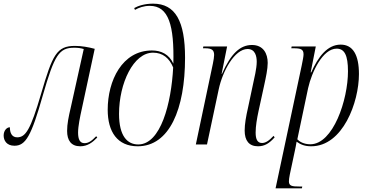

<svg xmlns="http://www.w3.org/2000/svg" viewBox="-35 -790 2011 1050"><path d="M404 10C444 10 472 -12 497 -38L491 -45C466 -19 449 -7 427 -7C402 -7 392 -28 392 -65C392 -100 403 -152 412 -193L483 -523C450 -532 411 -539 375 -539C275 -539 252 -490 190 -278C132 -80 105 -39 59 -39C30 -39 19 -63 19 -94C2 -94 -15 -76 -15 -49C-15 -22 1 7 44 7C105 7 136 -45 199 -268C263 -490 288 -529 371 -529C391 -529 405 -527 423 -522L352 -202C340 -151 332 -112 332 -74C332 -22 354 10 404 10Z M718 10C892 10 977 -194 977 -474C977 -673 925 -770 802 -770C756 -770 720 -758 699 -746L703 -736C724 -748 751 -758 784 -758C888 -758 918 -650 913 -442C890 -492 848 -514 796 -514C633 -514 554 -349 554 -190C554 -69 607 10 718 10ZM721 0C662 0 616 -45 616 -167C616 -335 695 -502 802 -502C855 -502 891 -472 912 -421C902 -225 844 0 721 0Z M1376 10C1412 10 1438 -6 1467 -39L1461 -47C1436 -20 1417 -8 1398 -8C1373 -8 1363 -28 1363 -65C1363 -100 1370 -141 1379 -183L1410 -325C1419 -367 1429 -412 1429 -446C1429 -497 1405 -544 1343 -544C1279 -544 1228 -498 1179 -386H1177L1207 -536H1077L1075 -526H1087C1124 -526 1136 -516 1136 -489C1136 -478 1133 -461 1129 -441L1036 0H1097L1161 -301C1182 -401 1248 -522 1319 -522C1362 -522 1369 -480 1369 -452C1369 -415 1355 -360 1350 -336L1322 -204C1310 -152 1303 -110 1303 -76C1303 -21 1327 10 1376 10Z M1615 -432 1472 240H1616L1618 230H1601C1562 230 1545 227 1545 202C1545 193 1547 179 1550 164L1577 37C1581 20 1583 7 1587 -15C1610 1 1632 10 1667 10C1840 10 1928 -231 1928 -385C1928 -490 1895 -546 1828 -546C1755 -546 1704 -478 1667 -394H1664L1692 -536H1560L1558 -526H1571C1609 -526 1625 -521 1625 -493C1625 -482 1621 -461 1615 -432ZM1662 -1C1626 -1 1602 -16 1591 -28L1650 -308C1670 -397 1730 -524 1806 -524C1849 -524 1868 -488 1868 -400C1868 -244 1787 -1 1662 -1Z"/></svg>

Font: Noto Serif Display Condensed Light
Style: Italic
Weight: 300
Width: 3
Italic angle: -12°
Designer: Monotype Design Team
Foundry: Monotype Imaging Inc.
Version: Version 2.009